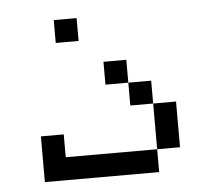

<svg xmlns="http://www.w3.org/2000/svg" viewBox="-40 -668 580 523"><g transform="rotate(-5 250.0 -406.0)"><path d="M187.5 -562.5V-625H125V-562.5ZM62.5 -312.5Q62.5 -312.5 62.5 -187.5H375V-250H125V-312.5ZM375 -250H437.5Q437.5 -250 437.5 -375H375Q375 -375 375 -250ZM375 -375V-437.5H312.5V-375ZM312.5 -437.5V-500H250V-437.5Z"/></g></svg>

Font: UnifontExMono
Style: Regular
Weight: 500
Version: Version 15.0.06